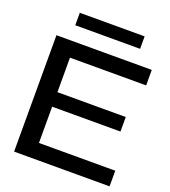

<svg xmlns="http://www.w3.org/2000/svg" viewBox="-159 -1015 999 1130"><g transform="rotate(20 340.5 -450.0)"><path d="M61 0V-729H658V-632H148L181 -665V-64L148 -98H659V0ZM153 -325V-416H609V-325ZM145 -822V-900H551V-822Z"/></g></svg>

Font: Mona Sans Expanded Medium
Style: Regular
Weight: 500
Width: 7
Designer: Deni Anggara
Foundry: GitHub
Version: Version 2.000